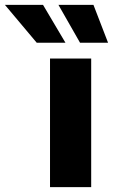

<svg xmlns="http://www.w3.org/2000/svg" viewBox="-155 -770 464 790"><path d="M50.8 0V-529.3H220.2V0ZM174.3 -594.2 85.4 -750H229.5L289.6 -594.2ZM-3.9 -594.2 -134.8 -750H22L114.3 -594.2Z"/></svg>

Font: Inter 24pt ExtraBold
Style: Regular
Weight: 800
Designer: Rasmus Andersson
Foundry: rsms
Version: Version 4.001;git-66647c0bb